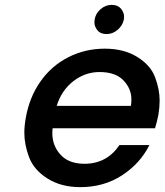

<svg xmlns="http://www.w3.org/2000/svg" viewBox="-20 -760 676 789"><path d="M418 -620Q393 -620 380.5 -635.5Q368 -651 368 -668Q368 -674 369 -680Q373 -705 393.5 -722.5Q414 -740 439 -740Q464 -740 477 -724.5Q490 -709 490 -690Q490 -685 489 -680Q484 -655 463.5 -637.5Q443 -620 418 -620ZM631 -289Q625 -258 617 -233H196Q195 -223 195 -213Q195 -161 229 -124Q263 -87 327 -87Q419 -87 471 -164H594Q556 -88 481.5 -39.5Q407 9 310 9Q231 9 175 -26.5Q119 -62 99.5 -114Q80 -166 80 -214Q80 -243 86 -276Q101 -361 146.5 -425.5Q192 -490 261 -525Q330 -560 411 -560Q489 -560 544 -526Q599 -492 617.5 -442Q636 -392 636 -347Q636 -319 631 -289ZM518 -325Q520 -338 520 -351Q520 -396 487 -430Q454 -464 389 -464Q330 -464 281.5 -426.5Q233 -389 213 -325Z"/></svg>

Font: Fz Poppins Med
Style: Italic
Weight: 500
Italic angle: -10°
Designer: Ninad Kale (Devanagari), Jonny Pinhorn (Latin)
Foundry: Indian Type Foundry
Version: Vit hóa bi Vntype.Com & FontZin.Com